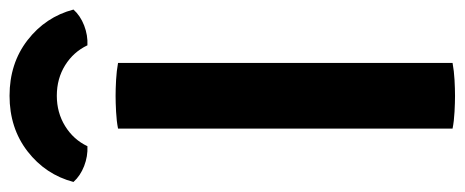

<svg xmlns="http://www.w3.org/2000/svg" viewBox="-323 -645 950 392"><g transform="rotate(-90 152.0 -449.0)"><path d="M85.5 -683Q100.5 -686 119.8 -687Q139 -688 152 -688Q166.5 -688 184.8 -687Q203 -686 219.5 -683V0Q203 3 184.8 4Q166.5 5 152 5Q139 5 119.8 4Q100.5 3 85.5 0ZM328.5 -774Q316 -760 296 -752.2Q276 -744.5 255.5 -745.5Q242 -774 214.8 -791Q187.5 -808 152.5 -808Q118 -808 90.5 -791Q63 -774 49.5 -745.5Q29 -744.5 9 -752.2Q-11 -760 -23.5 -774Q-8.5 -831 39 -867.8Q86.5 -904.5 152.5 -904.5Q218.5 -904.5 266 -867.8Q313.5 -831 328.5 -774Z"/></g></svg>

Font: Signika SemiBold
Style: Regular
Weight: 600
Designer: Anna Giedry
Foundry: Anna Giedry
Version: Version 2.001